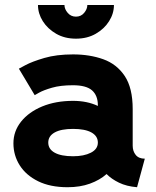

<svg xmlns="http://www.w3.org/2000/svg" viewBox="-20 -743 628 775"><path d="M252.9 12.7Q183.1 12.7 134.3 -11.2Q85.4 -35.2 59.8 -75.4Q34.2 -115.7 34.2 -164.6Q34.2 -213.4 65.2 -252.2Q96.2 -291 150.6 -313.5Q205.1 -335.9 274.9 -335.9Q331.5 -335.9 375 -315.4V-317.9Q375 -357.4 351.6 -378.2Q328.1 -398.9 274.4 -398.9Q224.1 -398.9 189.7 -388.9Q155.3 -378.9 137.7 -368.9Q120.1 -358.9 120.1 -358.9L56.2 -465.8Q56.2 -465.8 83 -480.2Q109.9 -494.6 158.9 -509Q208 -523.4 274.9 -523.4Q342.3 -523.4 396.7 -503.9Q451.2 -484.4 483.4 -436.3Q515.6 -388.2 515.6 -302.7V-154.8Q515.6 -132.8 527.8 -117.7Q540 -102.5 564.5 -102.5L533.2 12.7Q491.2 9.3 460.4 -5.6Q429.7 -20.5 410.2 -40.5Q382.8 -16.1 343 -1.7Q303.2 12.7 252.9 12.7ZM375 -167.5Q375 -193.8 349.1 -208.3Q323.2 -222.7 274.9 -222.7Q226.6 -222.7 200.7 -208.3Q174.8 -193.8 174.8 -167.5Q174.8 -141.1 200.7 -126.7Q226.6 -112.3 274.9 -112.3Q318.8 -112.3 346.9 -126.7Q375 -141.1 375 -167.5ZM286.6 -586.9Q241.2 -586.9 206.8 -606.7Q172.4 -626.5 152.8 -657.5Q133.3 -688.5 133.3 -722.7H240.2Q240.2 -706.5 253.2 -691.2Q266.1 -675.8 286.6 -675.8Q307.1 -675.8 319.8 -691.2Q332.5 -706.5 332.5 -722.7H439.9Q439.9 -688.5 420.4 -657.5Q400.9 -626.5 366.5 -606.7Q332 -586.9 286.6 -586.9Z"/></svg>

Font: Giphurs
Style: Bold
Weight: 700
Version: Version 0.920; ttfautohint (v1.8.4.7-5d5b)